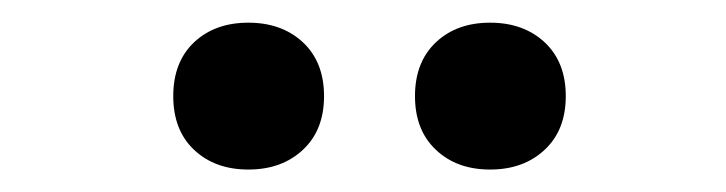

<svg xmlns="http://www.w3.org/2000/svg" viewBox="-20 -798 647 171"><path d="M134.3 -712.4Q134.3 -742.7 152.8 -760.3Q171.4 -777.8 201.2 -777.8Q231 -777.8 249.8 -760.3Q268.6 -742.7 268.6 -712.4Q268.6 -682.1 249.8 -664.6Q231 -647 201.2 -647Q171.4 -647 152.8 -664.6Q134.3 -682.1 134.3 -712.4ZM349.6 -712.4Q349.6 -742.7 368.2 -760.3Q386.7 -777.8 416.5 -777.8Q446.3 -777.8 465.1 -760.3Q483.9 -742.7 483.9 -712.4Q483.9 -682.1 465.1 -664.6Q446.3 -647 416.5 -647Q386.7 -647 368.2 -664.6Q349.6 -682.1 349.6 -712.4Z"/></svg>

Font: Lycee Sans SemiBold
Style: Regular
Weight: 600
Designer: Justin Alvin
Foundry: Alkove Design
Version: Version 1.030